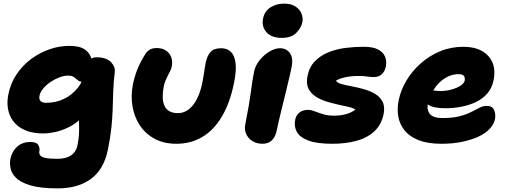

<svg xmlns="http://www.w3.org/2000/svg" viewBox="-20 -783 2801 1059"><path d="M298 256Q203 256 148 239.5Q93 223 68 197.5Q43 172 38 144.5Q33 117 37 95Q46 51 75.5 25.5Q105 0 146 0Q181 0 191 16.5Q201 33 197 51Q195 62 200.5 72Q206 82 228 87.5Q250 93 297 93Q345 93 373 73Q401 53 408 16Q414 -17 415.5 -43Q417 -69 416 -94Q415 -106 415 -119Q387 -94 356 -80Q319 -62 283.5 -54.5Q248 -47 219 -47Q146 -47 98.5 -75Q51 -103 32.5 -152Q14 -201 26 -262Q38 -323 71 -372.5Q104 -422 151 -457Q198 -492 252.5 -511Q307 -530 363 -530Q419 -530 448 -510Q476 -490 484 -460Q495 -467 513 -467Q566 -467 591.5 -441Q617 -415 613 -385Q606 -327 604.5 -278Q603 -229 601.5 -181.5Q600 -134 594.5 -80Q589 -26 575 43Q553 151 482 203.5Q411 256 298 256ZM430 -332Q421 -333 414 -337Q406 -342 399 -349Q392 -356 382 -361Q372 -366 355 -366Q333 -366 307 -356Q281 -346 257.5 -330Q234 -314 218 -294.5Q202 -275 198 -256Q194 -237 203 -226.5Q212 -216 235 -216Q288 -216 333 -237.5Q378 -259 411 -301Q422 -315 430 -332Z M953 10Q883 10 832 -18Q781 -46 750.5 -93Q720 -140 710.5 -198Q701 -256 713 -317Q722 -361 737.5 -400Q753 -439 778 -479Q787 -496 802.5 -507Q818 -518 844 -518Q889 -518 912.5 -488.5Q936 -459 927 -415Q925 -404 919 -392Q913 -380 906 -366.5Q899 -353 892.5 -337.5Q886 -322 883 -305Q877 -274 877.5 -247.5Q878 -221 886.5 -201Q895 -181 913.5 -170Q932 -159 962 -159Q995 -159 1021.5 -180Q1048 -201 1067.5 -240Q1087 -279 1097 -332Q1102 -357 1104.5 -375Q1107 -393 1109.5 -408Q1112 -423 1115 -439Q1123 -476 1141.5 -496.5Q1160 -517 1200 -517Q1232 -517 1252.5 -498Q1273 -479 1279 -437.5Q1285 -396 1271 -327Q1249 -217 1205 -142Q1161 -67 1097.5 -28.5Q1034 10 953 10Z M1428 10Q1396 10 1372 -5Q1348 -20 1337.5 -45Q1327 -70 1333 -98Q1345 -158 1352 -199.5Q1359 -241 1363 -271.5Q1367 -302 1371 -329Q1375 -356 1381 -386Q1388 -421 1411.5 -450.5Q1435 -480 1466 -498.5Q1497 -517 1524 -517Q1559 -517 1578.5 -491Q1598 -465 1589 -415Q1585 -396 1577 -361Q1569 -326 1558.5 -283Q1548 -240 1537.5 -197.5Q1527 -155 1518.5 -119Q1510 -83 1506 -62Q1499 -28 1479.5 -9Q1460 10 1428 10ZM1534 -574Q1478 -574 1450 -605Q1422 -636 1431 -681Q1439 -721 1471.5 -742Q1504 -763 1547 -763Q1586 -763 1610 -747Q1634 -731 1643 -708Q1652 -685 1648 -662Q1642 -630 1614.5 -602Q1587 -574 1534 -574Z M1813 10Q1726 10 1679 -8.5Q1632 -27 1616.5 -57Q1601 -87 1608 -122Q1613 -147 1631 -162Q1649 -177 1679 -177Q1693 -177 1707.5 -172Q1722 -167 1738 -161Q1754 -155 1773.5 -150Q1793 -145 1819 -145Q1863 -145 1892.5 -154.5Q1922 -164 1940 -178Q1930 -187 1904 -193Q1878 -199 1845.5 -206Q1813 -213 1779.5 -223.5Q1746 -234 1719.5 -251.5Q1693 -269 1680.5 -296Q1668 -323 1676 -363Q1686 -414 1717.5 -446Q1749 -478 1793.5 -495.5Q1838 -513 1888.5 -519Q1939 -525 1987 -525Q2037 -525 2065.5 -510Q2094 -495 2104 -470Q2114 -445 2108 -415Q2102 -388 2085 -373Q2068 -358 2044 -358Q2027 -358 2016 -359.5Q2005 -361 1993 -362.5Q1981 -364 1959 -364Q1916 -364 1884.5 -357Q1853 -350 1833 -338Q1840 -326 1863.5 -319.5Q1887 -313 1919.5 -307Q1952 -301 1986 -291.5Q2020 -282 2047.5 -266Q2075 -250 2089.5 -223Q2104 -196 2096 -154Q2084 -95 2044.5 -58.5Q2005 -22 1945.5 -6Q1886 10 1813 10Z M2415 10Q2340 10 2290 -9.5Q2240 -29 2212.5 -62.5Q2185 -96 2177 -139Q2169 -182 2179 -230Q2190 -285 2221 -337.5Q2252 -390 2299.5 -432.5Q2347 -475 2407 -500Q2467 -525 2536 -525Q2596 -525 2637 -502.5Q2678 -480 2696 -438.5Q2714 -397 2702 -339Q2693 -296 2667 -266.5Q2641 -237 2603.5 -219.5Q2566 -202 2523 -194Q2480 -186 2436 -186Q2368 -186 2339 -207Q2336 -188 2342 -171Q2347 -153 2366 -142.5Q2385 -132 2420 -132Q2477 -132 2515.5 -142Q2554 -152 2579.5 -165.5Q2605 -179 2625 -189Q2645 -199 2664 -199Q2696 -199 2705.5 -175.5Q2715 -152 2710 -125Q2704 -97 2680.5 -72Q2657 -47 2618 -29Q2579 -11 2527.5 -0.5Q2476 10 2415 10ZM2369 -284Q2371 -284 2374 -284Q2388 -281 2412 -281Q2439 -281 2468 -288.5Q2497 -296 2518 -309Q2539 -322 2543 -338Q2546 -356 2538 -365Q2530 -374 2509 -374Q2480 -374 2452.5 -361.5Q2425 -349 2402 -326Q2384 -308 2369 -284Z"/></svg>

Font: Shantell Sans Light ExtraBold
Style: Italic
Weight: 800
Italic angle: -11°
Version: Version 1.008;[ac192a2d6]